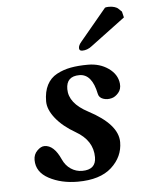

<svg xmlns="http://www.w3.org/2000/svg" viewBox="-50 -705 565 757"><g transform="rotate(-5 232.5 -326.0)"><path d="M394 -662.1Q399.9 -664.1 409.2 -664.1Q422.4 -664.1 431.2 -661.1Q439.9 -658.2 444.1 -655Q448.2 -651.9 452.6 -647Q457 -642.1 459 -641.1L464.8 -617.2L328.1 -515.1Q310.1 -501 290 -501Q277.8 -501 277.8 -512Q277.8 -522.9 289.1 -536.1ZM426.3 -358.9Q428.7 -336.9 416 -322.3Q403.3 -307.6 389.2 -304.2Q371.1 -299.3 355 -305.2Q338.9 -311 335.9 -326.2Q319.8 -405.8 270 -405.8Q217.8 -405.8 217.8 -355Q217.8 -298.8 292 -259.8Q407.2 -199.2 407.2 -128.9Q407.2 -70.8 361.6 -29.3Q315.9 12.2 227.5 12.2Q162.1 12.2 113.5 -13.9Q64.9 -40 64.9 -87.9Q64.9 -109.9 79.6 -124.5Q94.2 -139.2 108.4 -139.2Q146 -139.2 171.9 -81.1Q183.1 -56.2 203.6 -42.5Q224.1 -28.8 248.5 -28.8Q303.2 -28.8 303.2 -78.1Q303.2 -144.5 235.8 -183.1Q186.5 -211.4 158.4 -246.6Q130.4 -281.7 130.4 -314Q130.4 -352.1 144 -378.7Q157.7 -405.3 183.1 -418.9Q208.5 -432.6 238.3 -438.2Q268.1 -443.8 307.1 -443.8Q354 -443.8 388.2 -419.7Q422.4 -395.5 426.3 -358.9Z"/></g></svg>

Font: Linux Libertine O
Style: Semibold Italic
Weight: 600
Italic angle: -11.5°
Designer: Philipp H. Poll
Foundry: Philipp H. Poll
Version: Version 5.1.2